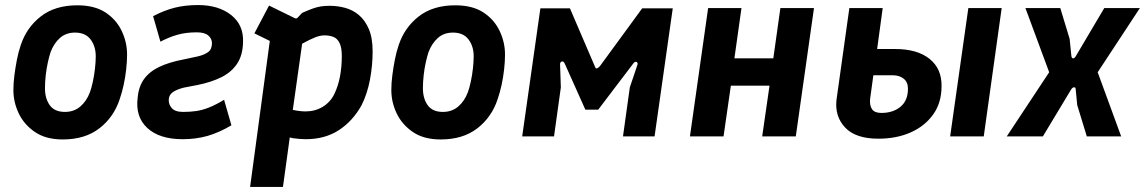

<svg xmlns="http://www.w3.org/2000/svg" viewBox="-20 -540 4532 760"><path d="M228 12Q162 12 119 -17Q76 -46 54.5 -90.5Q33 -135 33 -184Q33 -211 37 -242Q41 -273 47 -304Q53 -335 62 -361Q85 -431 141.5 -475Q198 -519 286 -519Q354 -519 397 -491Q440 -463 461.5 -418Q483 -373 483 -324Q483 -297 479.5 -265.5Q476 -234 469.5 -204Q463 -174 454 -148Q431 -77 374 -32.5Q317 12 228 12ZM237 -97Q273 -97 298 -118.5Q323 -140 336 -175Q342 -191 347.5 -216.5Q353 -242 356 -269Q359 -296 359 -317Q359 -357 338.5 -384Q318 -411 277 -411Q241 -411 217 -389.5Q193 -368 180 -333Q175 -318 169.5 -293.5Q164 -269 161 -242Q158 -215 158 -191Q158 -150 177 -123.5Q196 -97 237 -97Z M703 11Q611 11 563 -33.5Q515 -78 525 -154Q529 -198 550.5 -227.5Q572 -257 611 -275.5Q650 -294 708 -305L764 -317Q789 -323 804 -334Q819 -345 819 -369Q819 -387 804.5 -399.5Q790 -412 759 -412Q716 -412 682.5 -402.5Q649 -393 615 -375L586 -476Q630 -499 671.5 -509.5Q713 -520 764 -520Q845 -520 895 -480.5Q945 -441 942 -373Q941 -322 919 -288.5Q897 -255 857.5 -235Q818 -215 764 -204L707 -193Q680 -186 664.5 -175.5Q649 -165 648 -146Q647 -127 660 -112Q673 -97 705 -97Q733 -97 757 -100.5Q781 -104 807.5 -114.5Q834 -125 867 -145L896 -44Q847 -15 801.5 -2Q756 11 703 11Z M970 200 1048 -378 987 -408 1045 -518 1145 -469Q1154 -464 1159 -471L1176 -489Q1201 -500 1217.5 -506Q1234 -512 1249.5 -514.5Q1265 -517 1285 -517Q1316 -517 1346 -509Q1376 -501 1400.5 -480.5Q1425 -460 1440 -425Q1455 -390 1455 -336Q1455 -281 1444.5 -225Q1434 -169 1411 -123Q1375 -59 1320 -24Q1265 11 1191 11Q1179 11 1167 10Q1155 9 1139 7L1127 4L1100 200ZM1190 -99Q1227 -99 1257 -117Q1287 -135 1303 -167Q1319 -200 1326 -238.5Q1333 -277 1333 -318Q1333 -352 1324 -370Q1315 -388 1299.5 -394Q1284 -400 1264 -400Q1248 -400 1228.5 -392.5Q1209 -385 1176 -367L1139 -105Q1167 -99 1190 -99Z M1724 12Q1658 12 1615 -17Q1572 -46 1550.5 -90.5Q1529 -135 1529 -184Q1529 -211 1533 -242Q1537 -273 1543 -304Q1549 -335 1558 -361Q1581 -431 1637.5 -475Q1694 -519 1782 -519Q1850 -519 1893 -491Q1936 -463 1957.5 -418Q1979 -373 1979 -324Q1979 -297 1975.5 -265.5Q1972 -234 1965.5 -204Q1959 -174 1950 -148Q1927 -77 1870 -32.5Q1813 12 1724 12ZM1733 -97Q1769 -97 1794 -118.5Q1819 -140 1832 -175Q1838 -191 1843.5 -216.5Q1849 -242 1852 -269Q1855 -296 1855 -317Q1855 -357 1834.5 -384Q1814 -411 1773 -411Q1737 -411 1713 -389.5Q1689 -368 1676 -333Q1671 -318 1665.5 -293.5Q1660 -269 1657 -242Q1654 -215 1654 -191Q1654 -150 1673 -123.5Q1692 -97 1733 -97Z M2047 0 2119 -507H2236L2336 -274Q2338 -267 2344.5 -270Q2351 -273 2356 -280L2522 -507H2643L2571 0H2446L2473 -194L2503 -283Q2506 -291 2500 -294.5Q2494 -298 2487 -289L2348 -106H2297L2216 -287Q2211 -299 2203.5 -296.5Q2196 -294 2197 -283L2200 -194L2173 0Z M2711 0 2783 -508H2915L2887 -309H3041L3069 -508H3202L3130 0H2997L3026 -201H2873L2844 0Z M3741 0 3813 -508H3945L3874 0ZM3457 9Q3367 9 3325.5 -35Q3284 -79 3291 -144L3342 -508H3474L3452 -346H3523Q3611 -346 3659.5 -307Q3708 -268 3707 -199Q3707 -133 3673.5 -86.5Q3640 -40 3584 -15.5Q3528 9 3457 9ZM3469 -93Q3515 -93 3544.5 -117.5Q3574 -142 3574 -189Q3574 -215 3557 -228.5Q3540 -242 3515 -242H3437L3424 -147Q3422 -122 3432 -107.5Q3442 -93 3469 -93Z M3965 0 4133 -254 4039 -508H4177L4214 -386L4221 -317Q4223 -309 4228 -309Q4233 -309 4238 -317L4351 -508H4492L4325 -254L4418 0H4282L4244 -124L4238 -186Q4238 -195 4231.5 -194.5Q4225 -194 4220 -186L4108 0Z"/></svg>

Font: Finlandica SemiBold
Style: Italic
Weight: 600
Italic angle: -8°
Designer: Niklas Ekholm, Juho Hiilivirta, Jaakko Suomalainen
Foundry: Helsinki Type Studio
Version: Version 1.063